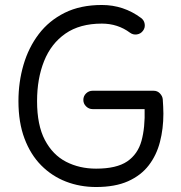

<svg xmlns="http://www.w3.org/2000/svg" viewBox="-20 -714 718 763"><path d="M311.2 -316.9Q311.2 -301.9 322.2 -291.2Q333.2 -280.4 348.1 -280.4H554.7Q556.9 -207.4 542.3 -154.3Q527.6 -101.3 485.4 -72.5Q443.1 -43.8 361.8 -43.8Q295.9 -43.8 242.7 -71.1Q189.6 -98.4 158.4 -157.6Q127.3 -216.7 127.3 -312Q127.3 -401.6 155.2 -471.2Q183 -540.8 240.1 -580.5Q297.2 -620.2 384.8 -620.2Q448 -620.2 496.8 -583.9Q508.9 -575 524 -577.2Q539.2 -579.5 548.1 -591.6Q557.3 -603.6 555 -618.7Q552.7 -633.7 540.6 -642.6Q471.3 -694.2 384.8 -694.2Q299.6 -694.2 237.2 -663.2Q174.7 -632.1 134 -578.5Q93.3 -524.8 73.3 -456.1Q53.3 -387.4 53.3 -312Q53.3 -227.3 77.4 -163.4Q101.4 -99.5 143.9 -56.7Q186.4 -13.9 242.3 7.7Q298.2 29.2 361.8 29.2Q437.4 29.2 488.9 6.2Q540.3 -16.8 571.3 -57.2Q602.2 -97.6 615.7 -150.1Q629.3 -202.6 629.3 -262.2Q629.3 -276.2 628.5 -290.6Q627.8 -304.9 626.8 -319.4Q625.8 -331.7 615.8 -342.5Q605.8 -353.4 590.3 -353.4H348.1Q333.2 -353.4 322.2 -342.9Q311.2 -332.3 311.2 -316.9Z"/></svg>

Font: Mikhak VF
Style: Regular
Weight: 100
Designer: Amin Abedi
Version: Version 3.001